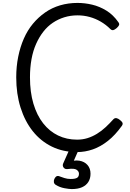

<svg xmlns="http://www.w3.org/2000/svg" viewBox="-20 -1021 891 1313"><path d="M507 19Q411 19 334.5 -18.5Q258 -56 204 -124Q150 -192 120.5 -285.5Q91 -379 91 -492Q91 -566 104.5 -633Q118 -700 143 -757Q168 -814 205 -858.5Q242 -903 288.5 -935.5Q335 -968 391 -984.5Q447 -1001 510 -1001Q560 -1001 610.5 -989Q661 -977 707.5 -948.5Q754 -920 789 -870Q798 -858 794 -849Q790 -840 778 -829Q764 -817 754 -815Q744 -813 734 -823Q705 -852 669 -873Q633 -894 593 -905Q553 -916 510 -916Q463 -916 420.5 -903Q378 -890 341.5 -865.5Q305 -841 276.5 -804.5Q248 -768 227 -721Q206 -674 195.5 -616.5Q185 -559 185 -492Q185 -391 208.5 -312Q232 -233 275 -178Q318 -123 377 -94.5Q436 -66 507 -66Q545 -66 578.5 -76.5Q612 -87 643 -106Q674 -125 701.5 -150.5Q729 -176 756 -206Q765 -215 776.5 -213Q788 -211 801 -200Q815 -189 818 -180Q821 -171 813 -160Q768 -97 718 -57.5Q668 -18 615 0.5Q562 19 507 19ZM470 272Q453 272 420.5 266Q388 260 361 243Q350 236 348.5 224.5Q347 213 352 202Q359 188 368 184Q377 180 390 186Q401 190 420.5 196.5Q440 203 463 203Q494 203 507 195Q520 187 520 167Q520 151 504 140Q488 129 444 135Q433 136 427 134Q421 132 415 125Q410 118 409.5 111Q409 104 412 97L461 -13H525L473 105L443 89Q488 72 523 78Q558 84 578.5 107.5Q599 131 599 167Q599 200 584 223.5Q569 247 541 259.5Q513 272 470 272Z"/></svg>

Font: Playwrite PL
Style: Regular
Weight: 400
Designer: Veronika Burian, José Scaglione
Foundry: TypeTogether
Version: Version 1.002